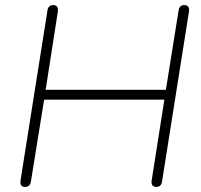

<svg xmlns="http://www.w3.org/2000/svg" viewBox="-20 -731 791 757"><path d="M78 6Q68 6 63.5 -0.5Q59 -7 61 -20L167 -689Q170 -711 190 -711Q200 -711 205 -704.5Q210 -698 208 -685L160 -377H634L684 -689Q687 -711 707 -711Q717 -711 722 -704.5Q727 -698 725 -685L619 -16Q616 6 596 6Q586 6 581 -0.5Q576 -7 578 -20L628 -338H154L102 -16Q99 6 78 6Z"/></svg>

Font: Nunito Variable Extra Light
Style: Italic
Weight: 200
Italic angle: -9°
Designer: Vernon Adams
Foundry: Vernon Adams
Version: Version 3.602